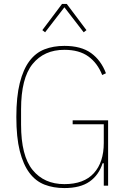

<svg xmlns="http://www.w3.org/2000/svg" viewBox="-20 -943 640 975"><path d="M507 -114H501Q482 -54 435 -21Q388 12 307 12Q251 12 206 -5.5Q161 -23 129.5 -65Q98 -107 80.5 -176Q63 -245 63 -349Q63 -452 80.5 -521.5Q98 -591 129.5 -633Q161 -675 206 -692.5Q251 -710 307 -710Q392 -710 442.5 -673.5Q493 -637 518 -571L499 -562Q475 -623 428.5 -656.5Q382 -690 307 -690Q204 -690 145.5 -618Q87 -546 87 -388V-310Q87 -152 145.5 -80Q204 -8 307 -8Q406 -8 456.5 -63.5Q507 -119 507 -217V-312H349V-332H529V0H507ZM319 -923 419 -790 405 -779 307 -906 209 -779 195 -790 295 -923Z"/></svg>

Font: IBM Plex Sans Condensed Thin
Style: Regular
Weight: 100
Width: 3
Designer: Mike Abbink, Paul van der Laan, Pieter van Rosmalen
Foundry: Bold Monday
Version: Version 1.3